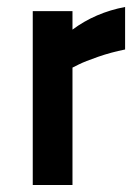

<svg xmlns="http://www.w3.org/2000/svg" viewBox="-20 -531 399 551"><path d="M74 0V-499H188V-446Q254 -495 339 -511V-389Q299 -381 261.5 -368Q224 -355 206 -346L188 -337V0Z"/></svg>

Font: TitilliumText22L Rg
Style: Bold
Weight: 700
Designer: Campivisivi
Foundry: Campivisivi
Version: 1.000